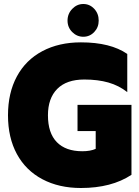

<svg xmlns="http://www.w3.org/2000/svg" viewBox="-20 -926 698 961"><path d="M318 -823Q318 -857 341.5 -881.5Q365 -906 397 -906Q429 -906 451.5 -882Q474 -858 474 -823Q474 -789 451.5 -765.5Q429 -742 397 -742Q365 -742 341.5 -765.5Q318 -789 318 -823ZM20 -349Q20 -461 64.5 -543.5Q109 -626 192 -670Q275 -714 385 -714Q533 -714 617 -656V-465Q575 -498 522.5 -513Q470 -528 402 -528Q313 -528 266.5 -481Q220 -434 220 -349Q220 -260 264.5 -214.5Q309 -169 392 -169Q433 -169 459 -181V-270H368V-401H638V-51Q538 15 385 15Q275 15 192 -29Q109 -73 64.5 -155Q20 -237 20 -349Z"/></svg>

Font: Readiness ExtraBold
Style: Regular
Weight: 800
Designer: Katatrad Team
Foundry: CadsonDemak
Version: Version 1.00;January 16, 2020;FontCreator 12.0.0.2550 64-bit